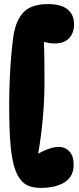

<svg xmlns="http://www.w3.org/2000/svg" viewBox="-20 -815 388 941"><path d="M184 106Q127 106 99 84Q71 62 55 18Q39 -26 32 -100.5Q25 -175 25 -300Q25 -368 28 -433Q31 -498 36 -552.5Q41 -607 46 -641Q59 -719 97.5 -757Q136 -795 216 -795Q278 -795 310.5 -769.5Q343 -744 343 -695Q343 -654 319 -628Q295 -602 247 -602Q221 -602 195 -610Q197 -566 197.5 -515.5Q198 -465 198 -412Q198 -323 189.5 -231.5Q181 -140 167 -62Q191 -76 218.5 -85.5Q246 -95 267 -95Q300 -95 320.5 -72.5Q341 -50 341 -9Q341 27 326 49.5Q311 72 287 84Q263 96 235.5 101Q208 106 184 106Z"/></svg>

Font: DynaPuff Condensed
Style: Bold
Weight: 700
Width: 3
Designer: Toshi Omagari, Jennifer Daniel
Foundry: Google Fonts
Version: Version 2.000; ttfautohint (v1.8.4.7-5d5b)